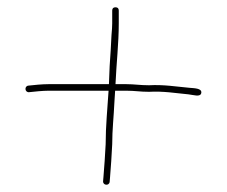

<svg xmlns="http://www.w3.org/2000/svg" viewBox="-20 -560 622 527"><path d="M389 -308C428.4 -310.2 462.5 -304.3 497.5 -301C510.2 -299.8 530.4 -292.3 532.5 -305C534.7 -318.1 512.3 -317.8 500 -319C463.4 -322.3 429.2 -328.2 389 -326C364.7 -326 348.4 -329 327 -329H297C299.5 -385.5 306 -441.2 306 -496V-531C306 -537 303 -540 297 -540C291 -540 288 -537 288 -531V-496C288 -488 287.3 -477 286 -463C284.4 -429.2 283.5 -415.4 281 -379L279 -329H113C96.3 -329 73 -326.7 58 -325C46 -323.7 48 -305.7 60 -307C73.6 -308.5 97.6 -311 113 -311H278C274.9 -260.8 270 -214.7 270 -164C268.3 -131.7 266.5 -104.7 264 -75L263 -63C261.7 -51 279.7 -49 281 -61L282 -73C284.5 -102.6 286.3 -130.9 288 -164C288 -204.5 292.2 -238.9 294 -279L296 -311H327C350.6 -311 364.3 -308 389 -308Z"/></svg>

Font: HoneyBee
Style: BLn
Weight: 100
Foundry: Cannot Into Space Fonts
Version: Version 0.89